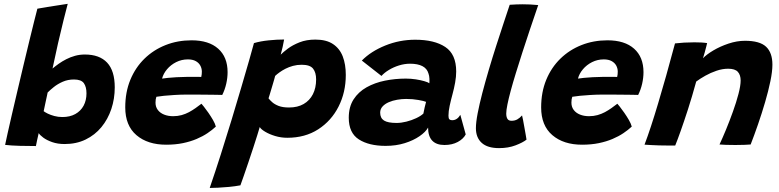

<svg xmlns="http://www.w3.org/2000/svg" viewBox="-20 -739 3994 984"><path d="M6.2 3.5Q9.8 -14 18.8 -54.9Q27.9 -95.9 40.9 -151.9Q53.9 -208 69 -272.2Q84.1 -336.4 99.5 -401.1Q114.9 -465.9 129.1 -524.2Q143.4 -582.5 154.4 -627.2Q165.5 -671.9 171.5 -694.4Q178.5 -695.8 221.8 -703.1Q265.1 -710.4 327.1 -719.4Q318.8 -687.8 305.4 -634.6Q292.1 -581.4 277.4 -517.2Q262.8 -453.1 249.2 -387.8Q263.1 -399.6 280.9 -412.2Q298.8 -424.9 319.8 -435.6Q340.8 -446.4 364.7 -453Q388.6 -459.6 414.9 -459.6Q490 -459.6 529.1 -417.9Q568.1 -376.2 568.1 -291.4Q568.1 -232.9 550.6 -180.4Q533 -127.9 499.7 -87.4Q466.4 -47 418.8 -23.9Q371.2 -0.8 311.4 -0.8Q275.5 -0.8 247.5 -10.6Q219.5 -20.5 201.7 -33.8Q183.9 -47.1 178.4 -56.9Q174.9 -42.4 170.1 -20.3Q165.4 1.8 164 9.5Q127.4 9.6 81.8 8.4Q36.1 7.2 6.2 3.5ZM203.8 -169.1Q210.4 -163.9 224.6 -156.8Q238.9 -149.8 258.3 -144.5Q277.8 -139.2 299.5 -139.2Q338.4 -139.2 365.9 -154.5Q393.5 -169.8 408.4 -197.2Q423.2 -224.8 423.2 -260.6Q423.2 -293.8 409.8 -312.7Q396.2 -331.6 359.2 -331.6Q327.6 -331.6 301.5 -320.1Q275.4 -308.6 255.8 -292.9Q236.2 -277.2 224.1 -264.9Q223.5 -260.6 221.3 -251.1Q219.1 -241.5 216.6 -229.4Q214.1 -217.4 211.4 -205.1Q208.8 -192.9 206.8 -183.2Q204.9 -173.6 203.8 -169.1Z M1086.2 -90.2Q1068.1 -73.2 1043.6 -56.7Q1019 -40.1 987.6 -26.8Q956.2 -13.5 917.4 -5.4Q878.5 2.6 831.8 2.6Q736.6 2.6 679.2 -46.4Q621.9 -95.4 621.9 -188.5Q621.9 -266.8 648 -330Q674.1 -393.2 720.5 -438.4Q766.9 -483.6 828.6 -508Q890.2 -532.4 961.9 -532.4Q1050.2 -532.4 1098.3 -489.4Q1146.4 -446.5 1146.4 -369.2Q1146.4 -340.1 1139.4 -309.4Q1132.4 -278.8 1119.1 -252.5Q1112.2 -252.9 1087.7 -253.2Q1063.1 -253.5 1031.7 -253.8Q1000.2 -254.1 972.4 -254.3Q944.5 -254.5 931 -254.2Q902.9 -254 873.8 -252.2Q844.8 -250.5 820.5 -248.1Q796.2 -245.6 781.4 -243Q777 -231.1 777 -212.6Q777 -191.1 788.8 -175.5Q800.6 -159.9 821.1 -151.7Q841.5 -143.5 867.4 -143.5Q890.5 -143.5 910.8 -149.1Q931 -154.8 948.6 -164.2Q966.2 -173.8 982.1 -185Q998 -196.2 1012.4 -207.4Q1014.9 -204.9 1025 -192.2Q1035.1 -179.5 1047.8 -161.4Q1060.4 -143.2 1071.4 -124.3Q1082.4 -105.4 1086.2 -90.2ZM810.6 -336.2Q822.4 -338.1 841.4 -340Q860.5 -341.9 885.1 -343.3Q909.8 -344.8 938 -345Q954.2 -345.2 969.7 -345.2Q985.1 -345.1 996.4 -345.1Q1007.8 -345 1011.4 -344.6Q1013.1 -351 1013.8 -358.4Q1014.5 -365.9 1014.5 -372.9Q1014.1 -389.6 1006.2 -403.6Q998.4 -417.6 982.7 -426.1Q967 -434.6 942.8 -434.6Q910.8 -434.6 882.8 -420.6Q854.9 -406.5 836 -384Q817.1 -361.5 810.6 -336.2Z M1054.8 224.2Q1082.9 142.5 1111.6 52.5Q1140.2 -37.5 1167.2 -126Q1194.1 -214.5 1216.9 -292.5Q1239.8 -370.5 1256.7 -429.2Q1273.6 -488 1281.5 -518.1Q1315.2 -528 1356.8 -532.2Q1398.2 -536.5 1436.1 -536.5Q1433.4 -520.4 1428.6 -498.6Q1423.8 -476.9 1418.6 -458.9Q1431 -471.5 1455.2 -489.8Q1479.5 -508 1515.1 -522.1Q1550.6 -536.1 1596.5 -536.1Q1652.4 -536.1 1686.6 -513.2Q1720.9 -490.4 1736.6 -449.8Q1752.2 -409.1 1752.2 -355Q1752.2 -266 1715.2 -192.9Q1678.2 -119.8 1610.9 -76.3Q1543.6 -32.9 1452.4 -32.9Q1420.4 -32.9 1390.3 -41.9Q1360.2 -51 1338.8 -63.9Q1317.2 -76.8 1311.2 -88Q1307.8 -75.8 1298.9 -47.3Q1290 -18.9 1278.1 17.7Q1266.1 54.2 1253.4 91.9Q1240.6 129.5 1229.7 161.2Q1218.8 192.9 1212.1 210.8Q1184.2 216 1153.8 218.9Q1123.2 221.8 1096.9 223Q1070.5 224.2 1054.8 224.2ZM1461.4 -188.1Q1505.2 -188.1 1536.1 -205.9Q1567 -223.8 1583.6 -256.1Q1600.1 -288.5 1600.1 -331.8Q1600.1 -367.5 1584.4 -387.3Q1568.8 -407.1 1526.1 -407.1Q1502.5 -407.1 1481.5 -401.4Q1460.5 -395.6 1443.2 -386.8Q1426 -378 1412.6 -368.2Q1399.1 -358.5 1390.2 -350Q1389 -344.6 1385.6 -332.9Q1382.2 -321.2 1377.9 -306.6Q1373.6 -292 1369.2 -277.4Q1364.9 -262.9 1361.4 -251.5Q1358 -240.1 1356.2 -235Q1362.6 -226.4 1374.9 -215.4Q1387.1 -204.4 1407.9 -196.2Q1428.8 -188.1 1461.4 -188.1Z M1956.2 8.6Q1870.8 8.6 1819.1 -24.6Q1767.4 -57.8 1767.4 -135.5Q1767.4 -191.1 1792.1 -229.6Q1816.9 -268.1 1858.8 -291.6Q1900.6 -315 1952.7 -325.6Q2004.8 -336.2 2059.6 -336.2Q2085.5 -336.2 2110.7 -332.4Q2135.9 -328.5 2154.9 -322.9Q2174 -317.4 2180.4 -312.2Q2181.4 -320.8 2180.8 -335.9Q2180.1 -351 2176 -362Q2168.9 -387.4 2145.1 -399.9Q2121.2 -412.5 2081.6 -412.5Q2053.4 -412.5 2024.7 -403.6Q1996 -394.6 1972.6 -380.2Q1949.1 -365.9 1935 -349.8L1834.4 -428.6Q1880.8 -475.8 1954.2 -505.6Q2027.6 -535.4 2107.9 -535.4Q2206.1 -535.4 2262.1 -498.2Q2318 -461.1 2318 -372.6Q2318 -346.2 2312.6 -315.9Q2307.1 -285.5 2299 -255.8Q2290.9 -226 2284.6 -197.2Q2278.4 -168.5 2278.4 -145.9Q2278.4 -131.9 2283.2 -127.4Q2288.1 -122.9 2297.2 -122.9Q2310.6 -122.9 2321.1 -130.1Q2331.5 -137.2 2339.2 -150.4L2366.8 -50.1Q2354.8 -27 2325.9 -11.4Q2297 4.1 2257.9 4.1Q2216.4 4.1 2195.1 -18.3Q2173.9 -40.8 2173.9 -85.2Q2161.4 -62.5 2130 -40.9Q2098.6 -19.2 2054.1 -5.3Q2009.5 8.6 1956.2 8.6ZM2012.4 -108.9Q2036.1 -108.9 2062.7 -115.6Q2089.2 -122.2 2112.6 -133.2Q2136 -144.1 2149.8 -156.9Q2152.9 -172.5 2156.5 -188.9Q2160.1 -205.2 2163.6 -217Q2153.6 -221.4 2124.4 -226.6Q2095.2 -231.9 2061.5 -231.9Q2039 -231.9 2015.6 -227.8Q1992.2 -223.8 1972.4 -215.2Q1952.6 -206.6 1940.5 -193.2Q1928.4 -179.9 1928.4 -161.6Q1928.4 -133.8 1948.1 -121.3Q1967.9 -108.9 2012.4 -108.9Z M2678.4 -23.4Q2659.9 -8.6 2622.3 5.8Q2584.8 20.1 2538 20.1Q2478.5 20.1 2448.8 -6.8Q2419 -33.8 2419 -82Q2419 -111.2 2427.9 -157.9Q2436.9 -204.5 2451.8 -261.9Q2466.8 -319.2 2485.2 -381.6Q2503.6 -443.9 2523.3 -505.1Q2543 -566.2 2560.9 -620.2Q2578.9 -674.2 2592.2 -714.5Q2628.8 -717 2658.9 -717Q2678.2 -717 2697.1 -716.1Q2715.9 -715.1 2738.4 -713Q2716.5 -649.1 2695.9 -587.9Q2675.4 -526.8 2657.2 -470.4Q2639 -414 2623.8 -364.5Q2608.5 -315 2597.6 -274.4Q2586.6 -233.8 2580.6 -203.9Q2574.5 -174 2574.5 -157.1Q2574.5 -140 2580.5 -130Q2586.5 -120 2601.6 -120Q2619 -120 2631.9 -127.6Q2644.9 -135.2 2655.5 -147.5Q2657.2 -141.4 2660.7 -123.6Q2664.1 -105.8 2667.9 -84.1Q2671.6 -62.5 2674.8 -45.2Q2677.9 -28 2678.4 -23.4Z M3217.8 -90.2Q3199.6 -73.2 3175.1 -56.7Q3150.5 -40.1 3119.1 -26.8Q3087.8 -13.5 3048.9 -5.4Q3010 2.6 2963.2 2.6Q2868.1 2.6 2810.8 -46.4Q2753.4 -95.4 2753.4 -188.5Q2753.4 -266.8 2779.5 -330Q2805.6 -393.2 2852 -438.4Q2898.4 -483.6 2960.1 -508Q3021.8 -532.4 3093.4 -532.4Q3181.8 -532.4 3229.8 -489.4Q3277.9 -446.5 3277.9 -369.2Q3277.9 -340.1 3270.9 -309.4Q3263.9 -278.8 3250.6 -252.5Q3243.8 -252.9 3219.2 -253.2Q3194.6 -253.5 3163.2 -253.8Q3131.8 -254.1 3103.9 -254.3Q3076 -254.5 3062.5 -254.2Q3034.4 -254 3005.3 -252.2Q2976.2 -250.5 2952 -248.1Q2927.8 -245.6 2912.9 -243Q2908.5 -231.1 2908.5 -212.6Q2908.5 -191.1 2920.3 -175.5Q2932.1 -159.9 2952.6 -151.7Q2973 -143.5 2998.9 -143.5Q3022 -143.5 3042.2 -149.1Q3062.5 -154.8 3080.1 -164.2Q3097.8 -173.8 3113.6 -185Q3129.5 -196.2 3143.9 -207.4Q3146.4 -204.9 3156.5 -192.2Q3166.6 -179.5 3179.2 -161.4Q3191.9 -143.2 3202.9 -124.3Q3213.9 -105.4 3217.8 -90.2ZM2942.1 -336.2Q2953.9 -338.1 2972.9 -340Q2992 -341.9 3016.6 -343.3Q3041.2 -344.8 3069.5 -345Q3085.8 -345.2 3101.2 -345.2Q3116.6 -345.1 3127.9 -345.1Q3139.2 -345 3142.9 -344.6Q3144.6 -351 3145.3 -358.4Q3146 -365.9 3146 -372.9Q3145.6 -389.6 3137.8 -403.6Q3129.9 -417.6 3114.2 -426.1Q3098.5 -434.6 3074.2 -434.6Q3042.2 -434.6 3014.3 -420.6Q2986.4 -406.5 2967.5 -384Q2948.6 -361.5 2942.1 -336.2Z M3440.5 6.8Q3425.1 6.9 3403.1 6.8Q3381.1 6.6 3358.6 6.2Q3340.4 5.5 3316.4 4.4Q3292.5 3.2 3283.2 2.4Q3299 -39.2 3316.4 -92.2Q3333.9 -145.2 3353.1 -209.8Q3372.4 -274.4 3394.1 -351Q3415.8 -427.6 3439.4 -516.5Q3459.1 -519 3485.8 -520.6Q3512.4 -522.1 3538.6 -522.1Q3557.2 -522.1 3574.4 -521.2Q3591.6 -520.2 3604 -518.1Q3603.1 -513.6 3599.4 -499.3Q3595.8 -485 3591.2 -468.6Q3586.6 -452.1 3582.8 -440.4Q3600.2 -459.2 3635.3 -480.2Q3670.4 -501.1 3713.6 -515.6Q3756.8 -530 3798 -530Q3874.1 -530 3906.4 -499.3Q3938.6 -468.6 3938.6 -407.8Q3938.6 -372.6 3928.2 -322.6Q3917.9 -272.6 3901.2 -215.7Q3884.6 -158.8 3865.1 -102.4Q3845.6 -46 3827.1 1.5Q3816.4 2.5 3794.8 3.3Q3773.2 4.1 3749.1 4.1Q3723.5 4.1 3700.8 3.4Q3678 2.6 3667.5 1.5Q3682.1 -29.6 3700.6 -74.2Q3719 -118.8 3736.2 -166.8Q3753.5 -214.8 3764.6 -257.2Q3775.8 -299.8 3775.8 -326.5Q3775.8 -355 3761.3 -370.9Q3746.9 -386.8 3711.9 -386.8Q3682.4 -386.8 3652.1 -376.4Q3621.8 -366.1 3594.9 -351Q3568 -335.9 3548.1 -321.1Q3526.4 -242.1 3505.8 -178.4Q3485.1 -114.6 3468.5 -67.9Q3451.9 -21.2 3440.5 6.8Z"/></svg>

Font: Grandstander Thin
Style: Italic
Weight: 100
Italic angle: -15°
Designer: Tyler Finck
Foundry: Etcetera Type Co
Version: Version 1.200